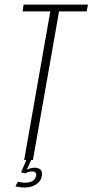

<svg xmlns="http://www.w3.org/2000/svg" viewBox="-20 -695 402 834"><path d="M85 0H123L236.5 -645.5H356.5L362 -675H82.5L78 -645.5H198.5ZM87 119.5Q99.5 119.5 112 116.5Q124.5 113.5 135 107.2Q145.5 101 152.5 91.5Q159.5 82 161.5 69.5Q165 50 155.8 41.8Q146.5 33.5 131 33.5Q119.5 33.5 108.2 37.2Q97 41 91 46L89 58.5Q96 54 104.2 51.8Q112.5 49.5 119.5 49.5Q128.5 49.5 133.8 54.5Q139 59.5 136.5 70Q133.5 83.5 121.5 91Q109.5 98.5 90.5 98.5Q80.5 98.5 72.2 97.2Q64 96 58 94.5L47 114.5Q54.5 116 65 117.8Q75.5 119.5 87 119.5ZM89 58.5 115.5 0H94.5L71.5 53.5Z"/></svg>

Font: Anybody Condensed ExtraLight
Style: Italic
Weight: 250
Width: 3
Italic angle: -10°
Version: Version 1.113;gftools[0.9.25]